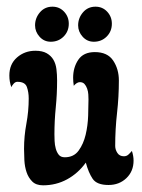

<svg xmlns="http://www.w3.org/2000/svg" viewBox="-20 -554 424 575"><path d="M86 -402Q107 -402 120 -394.5Q133 -387 140 -375Q147 -363 149 -347Q151 -331 151 -313Q151 -272 147 -232Q143 -192 143 -152Q143 -144 143.5 -132Q144 -120 147 -109Q150 -98 156 -90.5Q162 -83 174 -83Q201 -83 215.5 -103Q230 -123 236.5 -150.5Q243 -178 244 -207.5Q245 -237 245 -256Q245 -262 244.5 -271Q244 -280 241 -288.5Q238 -297 233 -302.5Q228 -308 219 -308Q214 -308 209 -304.5Q204 -301 201 -297Q200 -303 199.5 -309Q199 -315 199 -321Q199 -352 214.5 -375Q230 -398 264 -398Q302 -398 319 -372.5Q336 -347 336 -313Q336 -264 330.5 -215.5Q325 -167 325 -117Q325 -106 331.5 -96Q338 -86 351 -86Q359 -86 364.5 -91Q370 -96 375 -102Q380 -87 380 -73Q380 -41 358.5 -20.5Q337 0 305 0Q270 0 257.5 -18.5Q245 -37 237 -67Q214 -35 181 -17Q148 1 109 1Q88 1 76.5 -10.5Q65 -22 59.5 -38.5Q54 -55 53 -74Q52 -93 52 -108Q52 -146 59 -183.5Q66 -221 66 -259Q66 -278 60.5 -293.5Q55 -309 32 -309Q26 -309 21 -303.5Q16 -298 14 -293Q8 -309 8 -328Q8 -362 31 -382Q54 -402 86 -402ZM266 -534Q287 -534 301 -519Q315 -504 315 -483Q315 -460 299.5 -444.5Q284 -429 261 -429Q241 -429 227.5 -444Q214 -459 214 -478Q214 -500 228.5 -517Q243 -534 266 -534ZM137 -534Q158 -534 172 -519Q186 -504 186 -483Q186 -460 170.5 -444.5Q155 -429 132 -429Q112 -429 98.5 -444Q85 -459 85 -478Q85 -500 99.5 -517Q114 -534 137 -534Z"/></svg>

Font: Gloria
Style: Regular
Weight: 400
Designer: Peter Wiegel
Foundry: Peter Wiegel
Version: Version 1.000